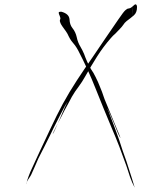

<svg xmlns="http://www.w3.org/2000/svg" viewBox="-20 -769 772 886"><path d="M254.9 -697.3Q251 -705.1 251 -710Q251 -712.9 252.9 -713.9Q256.8 -714.8 259.8 -714.8Q261.7 -714.8 263.7 -714.8Q298.8 -705.1 300.8 -679.7Q301.8 -655.3 313.5 -640.6Q329.1 -621.1 334 -597.7Q338.9 -573.2 351.6 -552.7Q361.3 -536.1 368.2 -519.5Q374 -502.9 381.8 -485.4Q389.6 -466.8 400.4 -449.2Q412.1 -432.6 420.9 -414.1Q432.6 -391.6 441.4 -368.2Q451.2 -345.7 459 -321.3Q460.9 -314.5 471.7 -289.1Q482.4 -263.7 495.1 -232.4Q510.7 -196.3 523.4 -164.1Q537.1 -131.8 536.1 -131.8Q533.2 -134.8 524.4 -154.3Q516.6 -172.9 507.8 -195.3Q496.1 -222.7 486.3 -246.1Q476.6 -269.5 473.6 -268.6Q476.6 -269.5 492.2 -225.6Q508.8 -182.6 529.3 -125Q537.1 -99.6 545.9 -74.2Q554.7 -48.8 563.5 -24.4Q578.1 20.5 588.9 54.7Q599.6 87.9 601.6 96.7Q588.9 73.2 580.1 47.9Q571.3 22.5 563.5 -2.9Q547.9 -46.9 531.2 -90.8Q514.6 -133.8 496.1 -176.8Q458 -267.6 421.9 -358.4Q385.7 -450.2 340.8 -536.1Q334 -548.8 326.2 -559.6Q318.4 -569.3 309.6 -580.1Q302.7 -589.8 296.9 -601.6Q292 -613.3 285.2 -623Q261.7 -654.3 258.8 -663.1Q254.9 -671.9 256.8 -676.8Q257.8 -679.7 258.8 -683.6Q258.8 -687.5 254.9 -697.3Q254.9 -697.3 270.5 -691.4Q286.1 -685.5 296.9 -681.6Q296.9 -681.6 254.9 -697.3ZM592.8 -740.2Q601.6 -749 605.5 -749Q607.4 -749 608.4 -748Q612.3 -744.1 612.3 -737.3Q612.3 -737.3 612.3 -736.3Q612.3 -710.9 597.7 -698.2Q583 -685.5 564.5 -671.9Q554.7 -664.1 548.8 -654.3Q542 -644.5 533.2 -635.7Q523.4 -625 512.7 -614.3Q501 -604.5 491.2 -592.8Q456.1 -552.7 427.7 -507.8Q399.4 -462.9 373 -416Q359.4 -391.6 342.8 -369.1Q326.2 -347.7 311.5 -322.3Q302.7 -306.6 294.9 -291Q286.1 -275.4 277.3 -258.8Q276.4 -255.9 265.6 -235.4Q254.9 -214.8 244.1 -194.3Q235.4 -176.8 228.5 -163.1Q222.7 -149.4 222.7 -149.4Q226.6 -153.3 235.4 -173.8Q245.1 -194.3 254.9 -217.8Q268.6 -248 279.3 -274.4Q291 -299.8 293 -298.8Q291 -299.8 280.3 -281.2Q270.5 -262.7 257.8 -238.3Q242.2 -207 227.5 -178.7Q213.9 -149.4 211.9 -146.5Q198.2 -119.1 184.6 -91.8Q170.9 -64.5 157.2 -38.1Q148.4 -19.5 140.6 0Q131.8 18.6 124 37.1Q120.1 44.9 110.4 58.6Q100.6 73.2 100.6 81.1Q110.4 43 127.9 6.8Q144.5 -30.3 161.1 -65.4Q187.5 -122.1 213.9 -177.7Q240.2 -234.4 269.5 -289.1Q299.8 -344.7 335 -398.4Q370.1 -452.1 407.2 -504.9Q437.5 -548.8 466.8 -592.8Q496.1 -636.7 526.4 -679.7Q550.8 -715.8 559.6 -722.7Q567.4 -729.5 572.3 -729.5Q576.2 -730.5 580.1 -731.4Q584 -732.4 592.8 -740.2Q592.8 -740.2 590.8 -721.7Q589.8 -704.1 588.9 -692.4Q588.9 -692.4 592.8 -740.2Z"/></svg>

Font: Margalida Font
Style: Regular
Weight: 400
Designer: Mateu Riera. mateurierasureda@hotmail.com
Version: Version 1.0